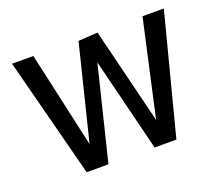

<svg xmlns="http://www.w3.org/2000/svg" viewBox="-91 -634 872 762"><g transform="rotate(-20 344.5 -253.0)"><path d="M344 -395 247 0H155L24 -506H114L204 -101L303 -501L385 -506L485 -101L575 -506H665L534 0H442Z"/></g></svg>

Font: Rambla
Style: Regular
Weight: 400
Designer: Martin Sommaruga
Foundry: Martin Sommaruga
Version: Version 1.001